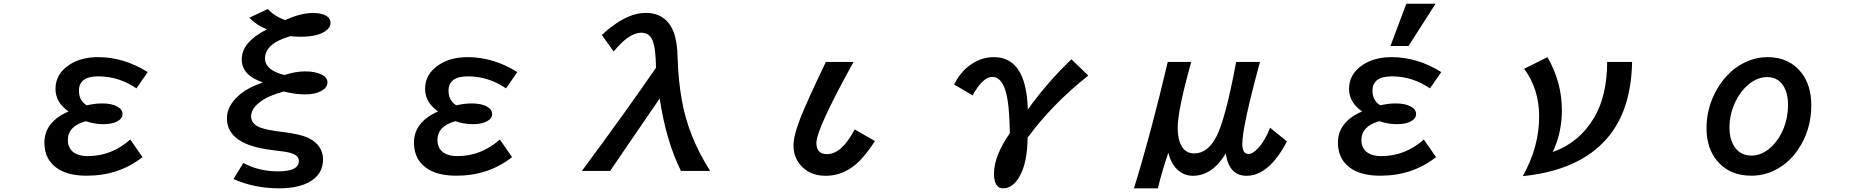

<svg xmlns="http://www.w3.org/2000/svg" viewBox="-20 -900 10040 1039"><path d="M751 -49.8Q624 50.8 449.2 50.8Q356.9 50.8 300.3 17.6Q220.2 -29.8 220.2 -127.9Q220.2 -240.2 351.1 -296.9Q280.3 -345.7 280.3 -419.4Q280.3 -498.5 353 -547.9Q416.5 -590.8 510.7 -590.8Q650.4 -590.8 779.3 -509.8L718.3 -421.9Q622.6 -486.8 512.2 -486.8Q407.2 -486.8 407.2 -409.2Q407.2 -355.5 449.2 -330.1Q494.6 -340.3 532.2 -340.3Q584 -340.3 614.3 -323.7Q643.1 -308.1 643.1 -282.7Q643.1 -257.8 613.3 -242.7Q585.9 -228 538.6 -228Q491.7 -228 444.3 -244.1Q347.2 -217.3 347.2 -142.1Q347.2 -95.7 382.8 -72.3Q409.7 -55.2 454.6 -55.2Q583.5 -55.2 685.1 -145Z M1296.9 -18.1Q1380.4 27.3 1485.4 27.3Q1597.2 27.3 1597.2 -28.8Q1597.2 -59.1 1552.7 -72.3Q1527.3 -79.6 1457.5 -87.4Q1208 -115.7 1208 -259.3Q1208 -326.7 1272 -383.3Q1319.3 -425.3 1402.8 -454.1Q1288.1 -491.7 1288.1 -579.6Q1288.1 -671.4 1423.8 -741.2Q1366.7 -764.6 1329.1 -804.2L1429.2 -851.1Q1465.8 -812 1522.9 -791Q1606.4 -829.6 1672.4 -829.6Q1710.4 -829.6 1734.4 -819.8Q1768.6 -805.7 1768.6 -775.9Q1768.6 -751.5 1742.2 -732.4Q1698.2 -701.2 1606 -701.2Q1581.1 -701.2 1550.8 -704.1Q1414.1 -664.6 1414.1 -584Q1414.1 -520.5 1519 -494.1Q1580.1 -513.7 1631.3 -513.7Q1685.5 -513.7 1719.7 -496.6Q1752 -481 1752 -454.1Q1752 -424.8 1714.8 -405.8Q1683.1 -389.2 1630.4 -389.2Q1578.6 -389.2 1515.1 -404.8Q1430.2 -381.8 1385.3 -346.7Q1338.9 -310.5 1338.9 -270.5Q1338.9 -230.5 1385.3 -210.9Q1420.4 -196.3 1514.6 -185.1Q1601.1 -174.8 1646 -154.8Q1661.6 -147.9 1673.3 -139.6Q1728 -100.6 1728 -36.1Q1728 40.5 1658.7 82Q1596.7 119.1 1489.7 119.1Q1356.9 119.1 1243.2 68.8Z M2751 -49.8Q2624 50.8 2449.2 50.8Q2356.9 50.8 2300.3 17.6Q2220.2 -29.8 2220.2 -127.9Q2220.2 -240.2 2351.1 -296.9Q2280.3 -345.7 2280.3 -419.4Q2280.3 -498.5 2353 -547.9Q2416.5 -590.8 2510.7 -590.8Q2650.4 -590.8 2779.3 -509.8L2718.3 -421.9Q2622.6 -486.8 2512.2 -486.8Q2407.2 -486.8 2407.2 -409.2Q2407.2 -355.5 2449.2 -330.1Q2494.6 -340.3 2532.2 -340.3Q2584 -340.3 2614.3 -323.7Q2643.1 -308.1 2643.1 -282.7Q2643.1 -257.8 2613.3 -242.7Q2585.9 -228 2538.6 -228Q2491.7 -228 2444.3 -244.1Q2347.2 -217.3 2347.2 -142.1Q2347.2 -95.7 2382.8 -72.3Q2409.7 -55.2 2454.6 -55.2Q2583.5 -55.2 2685.1 -145Z M3281.7 24.9H3128.9Q3360.8 -287.6 3529.8 -533.2Q3528.8 -645 3509.3 -685.5Q3491.7 -723.1 3450.2 -723.1Q3383.8 -723.1 3300.8 -621.1L3236.8 -710.9Q3365.2 -830.1 3474.1 -830.1Q3585 -830.1 3625.5 -726.1Q3645 -675.8 3647 -586.4Q3649.9 -472.2 3669.4 -358.9Q3704.1 -161.6 3822.8 24.9H3665Q3584.5 -136.2 3549.8 -367.2Z M4714.8 -136.7Q4660.6 -52.7 4611.3 -10.7Q4538.1 51.3 4448.2 51.3Q4359.4 51.3 4309.6 -9.3Q4273.9 -52.2 4273.9 -113.3Q4273.9 -167 4313 -265.1Q4348.6 -355.5 4449.2 -564.9H4599.1Q4397.9 -202.1 4397.9 -126.5Q4397.9 -65.9 4455.1 -65.9Q4535.2 -65.9 4605 -199.7Z M5143.1 -442.9Q5175.3 -505.9 5221.7 -542Q5284.2 -590.8 5358.4 -590.8Q5534.2 -590.8 5542 -307.1Q5643.6 -450.2 5777.8 -579.1L5869.1 -491.2Q5668.9 -331.5 5541 -154.8Q5539.1 -18.1 5497.6 54.2Q5460.9 119.1 5408.2 119.1Q5358.9 119.1 5358.9 39.1Q5358.9 -55.7 5444.8 -179.2Q5442.4 -340.3 5421.9 -406.7Q5398.4 -483.9 5350.1 -483.9Q5298.3 -483.9 5243.2 -383.8Z M6116.2 119.1Q6206.5 -170.9 6299.3 -564.9H6426.3Q6353 -303.7 6353 -208.5Q6353 -146.5 6374 -109.9Q6396.5 -69.8 6442.4 -69.8Q6516.6 -69.8 6564 -163.6Q6612.3 -259.3 6669.4 -564.9H6798.3Q6702.6 -213.9 6702.6 -121.1Q6702.6 -66.9 6736.3 -66.9Q6759.8 -66.9 6788.6 -98.6Q6826.2 -139.2 6853 -209L6944.3 -134.8Q6846.7 51.3 6725.6 51.3Q6630.4 51.3 6613.3 -69.8Q6540 51.3 6435.1 51.3Q6377.9 51.3 6338.4 3.9Q6314 -25.9 6302.2 -73.7Q6265.1 36.6 6246.1 119.1Z M7504.4 -650.9 7590.3 -879.9H7748.5L7602.1 -650.9ZM7685.1 -145 7751 -49.8Q7624 50.8 7449.2 50.8Q7356.9 50.8 7300.3 17.6Q7220.2 -30.3 7220.2 -127.9Q7220.2 -240.7 7351.1 -296.9Q7280.3 -345.7 7280.3 -419.4Q7280.3 -498.5 7353 -547.9Q7416.5 -590.8 7510.7 -590.8Q7650.9 -590.8 7779.3 -509.8L7718.3 -421.9Q7622.6 -486.8 7512.2 -486.8Q7407.2 -486.8 7407.2 -409.2Q7407.2 -356 7449.2 -330.1Q7494.6 -340.3 7532.2 -340.3Q7584.5 -340.3 7614.3 -323.7Q7643.1 -308.1 7643.1 -282.7Q7643.1 -257.8 7613.3 -242.7Q7586.4 -228 7538.6 -228Q7492.2 -228 7444.3 -244.1Q7347.2 -217.3 7347.2 -142.1Q7347.2 -95.7 7382.8 -72.3Q7410.2 -55.2 7454.6 -55.2Q7583.5 -55.2 7685.1 -145Z M8812 -564.9Q8806.6 -261.2 8632.3 -106.4Q8483.4 26.9 8220.2 53.2Q8309.1 -103.5 8309.1 -270.5Q8309.1 -417 8228 -527.8L8354 -590.8Q8432.1 -455.1 8432.1 -303.2Q8432.1 -181.6 8382.3 -77.1Q8528.8 -129.9 8607.9 -265.6Q8676.3 -382.3 8677.2 -564.9Z M9544.9 -590.8Q9662.1 -590.8 9728 -506.8Q9781.7 -438.5 9781.7 -330.1Q9781.7 -193.4 9707.5 -86.9Q9664.1 -24.4 9602.5 11.2Q9535.2 50.8 9457 50.8Q9338.4 50.8 9271 -30.8Q9214.8 -99.1 9214.8 -207Q9214.8 -319.3 9272 -418Q9335.9 -527.3 9439 -569.8Q9489.7 -590.8 9544.9 -590.8ZM9543 -482.9Q9489.3 -482.9 9440.4 -441.4Q9398.4 -406.2 9372.1 -351.6Q9338.9 -283.2 9338.9 -208Q9338.9 -155.8 9358.4 -118.7Q9390.6 -58.1 9458 -58.1Q9521 -58.1 9574.7 -114.3Q9611.8 -153.3 9633.3 -208.5Q9655.8 -267.1 9655.8 -330.6Q9655.8 -397 9629.9 -436.5Q9599.6 -482.9 9543 -482.9Z"/></svg>

Font: BIZ UDGothic
Style: Bold
Weight: 700
Monospace: yes
Designer: TypeBank Co., Ltd.
Foundry: Morisawa Inc.
Version: Version 1.05